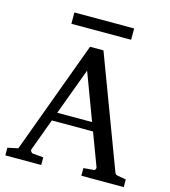

<svg xmlns="http://www.w3.org/2000/svg" viewBox="-122 -942 919 1040"><g transform="rotate(15 337.0 -422.5)"><path d="M314 -558.1 216.8 -295.9H412.1ZM431.2 0V-43L488.8 -47.9Q493.7 -47.9 497.1 -54.4Q500.5 -61 499 -64.9L430.2 -248H199.2L132.8 -67.9Q131.8 -64.9 132.8 -61.5Q133.8 -58.1 136.2 -54.9Q138.7 -51.8 141.6 -49.8Q144.5 -47.9 147 -47.9L206.1 -43V0H4.9V-43L63 -55.2L295.9 -687H371.1L603 -69.8Q606.4 -59.6 609.6 -56.2Q612.8 -52.7 624 -50.8L668.9 -43V0ZM166 -781.2V-844.7H501V-781.2Z"/></g></svg>

Font: Charis SIL Viet
Style: Regular
Weight: 400
Foundry: SIL International
Version: Version 5.000